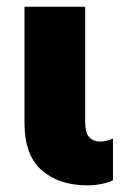

<svg xmlns="http://www.w3.org/2000/svg" viewBox="-20 -536 373 570"><path d="M239.3 14.2Q263.2 14.2 284.2 9.5Q305.2 4.9 315.4 -1V-124.5Q307.1 -121.1 297.1 -118.4Q287.1 -115.7 277.3 -115.7Q258.3 -115.7 245.6 -127.9Q232.9 -140.1 232.9 -175.8V-516.1H52.7V-170.9Q52.7 -75.2 104 -30.5Q155.3 14.2 239.3 14.2Z"/></svg>

Font: Roboto Flex
Style: wght 900 wdth 100 opsz 14.0 GRAD 0.00 slnt 0.00 XTRA 468 XOPQ 96 YOPQ 79 YTLC 514 YTUC 712 YTAS 750 YTDE -203.00 YTFI 738
Weight: 900
Designer: Berlow after Robertson
Foundry: Google
Version: Version 3.100